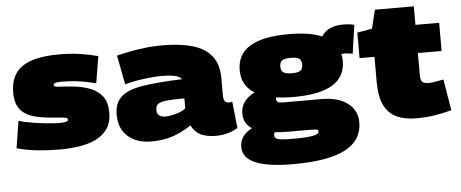

<svg xmlns="http://www.w3.org/2000/svg" viewBox="-55 -798 2770 1154"><g transform="rotate(-5 1330.0 -221.0)"><path d="M22 -20 48 -183Q82 -173 127.5 -165.5Q173 -158 218.5 -153.5Q264 -149 296 -149Q345 -149 345 -165Q345 -176 320.5 -179Q296 -182 257 -184.5Q218 -187 175 -195Q102 -208 66.5 -245.5Q31 -283 31 -354Q31 -463 103.5 -511.5Q176 -560 325 -560Q395 -560 451.5 -551.5Q508 -543 560 -529L533 -367Q503 -375 473.5 -381Q444 -387 408 -391Q372 -395 322 -395Q301 -395 289 -391.5Q277 -388 277 -380Q277 -368 302 -367Q327 -366 393 -360Q453 -354 498.5 -335.5Q544 -317 570 -281.5Q596 -246 596 -187Q596 -124 567.5 -85Q539 -46 492.5 -25.5Q446 -5 390.5 2.5Q335 10 281 10Q216 10 152.5 4Q89 -2 22 -20Z M639 -168Q639 -239 680 -276Q721 -313 811.5 -327.5Q902 -342 1049 -347Q1039 -363 1008 -370Q977 -377 928 -377Q882 -377 821.5 -369Q761 -361 706 -346L672 -522Q732 -538 805 -549Q878 -560 945 -560Q1124 -560 1204.5 -504.5Q1285 -449 1285 -336V-234Q1285 -204 1293.5 -193.5Q1302 -183 1315 -183Q1320 -183 1326.5 -183.5Q1333 -184 1338 -186L1355 -26Q1330 -10 1296.5 0Q1263 10 1222 10Q1167 10 1130.5 -8Q1094 -26 1075 -66Q1022 -30 964.5 -10Q907 10 832 10Q777 10 733.5 -10Q690 -30 664.5 -69.5Q639 -109 639 -168ZM879 -179Q879 -153 893 -142.5Q907 -132 930 -132Q954 -132 991 -141.5Q1028 -151 1053 -170V-231Q988 -231 950 -227.5Q912 -224 895.5 -213Q879 -202 879 -179Z M1669 220Q1368 220 1368 91Q1368 58 1385.5 30.5Q1403 3 1442 -17Q1418 -32 1405 -54.5Q1392 -77 1392 -109Q1392 -151 1414.5 -180.5Q1437 -210 1476 -230Q1399 -277 1399 -371Q1399 -561 1710 -561Q1837 -561 1911 -529Q1947 -590 2044 -590Q2082 -590 2109 -582L2084 -410Q2060 -415 2034 -416Q2024 -416 2016 -413Q2021 -393 2021 -371Q2021 -182 1710 -182Q1651 -182 1603 -189Q1601 -184 1601 -178Q1601 -155 1638 -155H1874Q1974 -155 2031 -111.5Q2088 -68 2088 4Q2088 112 1985.5 166Q1883 220 1669 220ZM1710 -325Q1745 -325 1760.5 -334.5Q1776 -344 1776 -371Q1776 -399 1760.5 -408.5Q1745 -418 1710 -418Q1676 -418 1660 -408.5Q1644 -399 1644 -371Q1644 -344 1660 -334.5Q1676 -325 1710 -325ZM1571 36Q1571 49 1580.5 56Q1590 63 1616 65.5Q1642 68 1692 68Q1839 68 1839 39Q1839 31 1836 28Q1833 25 1819 24Q1805 23 1772 23H1662Q1615 23 1577 19Q1571 26 1571 36Z M2431 10Q2363 10 2314 -12.5Q2265 -35 2239 -87Q2213 -139 2213 -229V-380H2123V-534L2213 -550L2240 -662H2475V-550H2618V-380H2475V-245Q2475 -216 2486.5 -205.5Q2498 -195 2523 -195Q2540 -195 2560.5 -198.5Q2581 -202 2614 -208L2645 -20Q2589 -5 2538 2.5Q2487 10 2431 10Z"/></g></svg>

Font: Georama Extended Black
Style: Regular
Weight: 900
Width: 7
Designer: Jean-Baptiste Levee
Foundry: Production Type
Version: Version 1.000